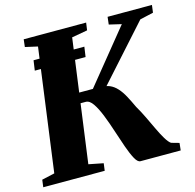

<svg xmlns="http://www.w3.org/2000/svg" viewBox="-114 -854 979 964"><g transform="rotate(-15 376.0 -371.5)"><path d="M104.5 -576.5 112 -628.5H376L368.5 -576.5ZM499.5 0Q485 0 471 -25.8Q457 -51.5 442.5 -92.8Q428 -134 413.2 -179.8Q398.5 -225.5 382.2 -266.5Q366 -307.5 348.5 -333.2Q331 -359 311 -359H230L237 -412.5H362.5L587 -689L523 -704L527.5 -743H758L753 -704L683 -688L386 -357L398.5 -410Q427.5 -412.5 448.8 -403.5Q470 -394.5 487.2 -375.5Q504.5 -356.5 519 -329.5Q533.5 -302.5 549 -269Q566.5 -239.5 583 -205Q599.5 -170.5 614.8 -138.2Q630 -106 644.5 -82Q659 -58 671.5 -49.5L712.5 -38L708.5 0ZM-6 0 -1 -38 65.5 -53 151.5 -689.5 87 -704 91.5 -743H416L410.5 -704L329 -689.5L242.5 -53L318.5 -38L313.5 0Z"/></g></svg>

Font: Merriweather 72pt Black
Style: Italic
Weight: 900
Italic angle: -7.8°
Version: Version 2.101